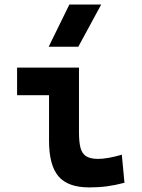

<svg xmlns="http://www.w3.org/2000/svg" viewBox="-20 -815 626 845"><path d="M373 9.8Q278.8 9.8 237.3 -39.1Q195.8 -87.9 195.8 -195.3V-517.6H327.6V-232.9Q327.6 -191.9 333.9 -166Q340.2 -140.1 358.4 -127.9Q376.6 -115.7 412.1 -115.7Q453.1 -115.7 516.1 -134.3L527.8 -10.7Q487.8 0 451.4 4.9Q415 9.8 373 9.8ZM55.2 -396V-517.6H218.8V-396ZM194.3 -609.4 285.2 -794.9H425.3L324.7 -609.4Z"/></svg>

Font: Cascadia Mono PL
Style: Regular
Weight: 400
Monospace: yes
Designer: Aaron Bell
Foundry: Saja Typeworks
Version: Version 2102.003